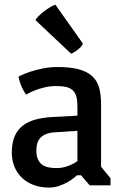

<svg xmlns="http://www.w3.org/2000/svg" viewBox="-20 -804 524 833"><path d="M31.2 -142.6Q31.2 -183.1 43 -211.4Q54.7 -239.7 77.4 -257.8Q100.1 -275.9 132.6 -284.9Q165 -293.9 207 -296.4L315.9 -302.2V-341.3Q315.9 -367.7 311.3 -384.8Q306.6 -401.9 295.9 -412.1Q285.2 -422.4 267.3 -426.5Q249.5 -430.7 223.1 -430.7Q196.8 -430.7 173.1 -424.8Q149.4 -418.9 131.8 -412.1Q110.8 -403.8 93.3 -393.6Q82.5 -408.7 76.2 -422.6Q69.8 -436.5 66.4 -447.8Q62 -460.4 60.5 -472.2Q84 -483.9 110.8 -492.7Q134.3 -500.5 164.8 -506.8Q195.3 -513.2 229 -513.2Q284.7 -513.2 321.3 -503.4Q357.9 -493.7 379.6 -473.9Q401.4 -454.1 409.9 -424.1Q418.5 -394 418.5 -353V-80.6L459.5 -30.8V0H369.1L331.5 -43.5H314Q311.5 -41 301 -32.5Q290.5 -23.9 274.2 -14.4Q257.8 -4.9 237.1 2.4Q216.3 9.8 192.9 9.8Q156.2 9.8 126.5 -1.2Q96.7 -12.2 75.4 -32.5Q54.2 -52.7 42.7 -80.8Q31.2 -108.9 31.2 -142.6ZM137.7 -151.4Q137.7 -128.9 144 -114Q150.4 -99.1 161.9 -90.3Q173.3 -81.5 189.7 -78.1Q206.1 -74.7 226.1 -74.7Q244.6 -74.7 261 -79.3Q277.3 -84 289.6 -89.8Q303.7 -96.2 315.9 -105V-236.3L217.8 -230Q194.8 -228.5 179.4 -222.2Q164.1 -215.8 154.8 -205.6Q145.5 -195.3 141.6 -181.4Q137.7 -167.5 137.7 -151.4ZM133.8 -716.8Q137.2 -724.1 147.7 -734.6Q158.2 -745.1 171.4 -755.1Q184.6 -765.1 198 -773.2Q211.4 -781.2 220.2 -783.7L339.8 -614.7Q337.4 -608.9 332 -602.3Q326.7 -595.7 319.3 -589.8Q312 -584 304 -578.9Q295.9 -573.7 288.6 -570.8Z"/></svg>

Font: Basic
Style: Regular
Weight: 400
Designer: Magnus Gaarde
Foundry: Magnus Gaarde
Version: Version 1.003; ttfautohint (v1.1) -l 6 -r 16 -G 0 -x 16 -D l